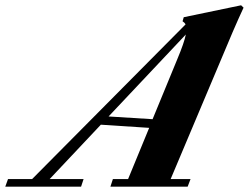

<svg xmlns="http://www.w3.org/2000/svg" viewBox="-89 -696 929 716"><path d="M-69.3 0 -59.1 -28.3H30.8L603 -605Q599.6 -611.8 591.8 -616.7L596.2 -631.8L810.1 -676.3L819.3 -667.5Q800.8 -627.9 778.3 -575.7L547.4 -28.3H621.6L610.8 0H322.8L332 -28.3H388.7L467.3 -219.2L287.1 -231L96.2 -28.3H222.7L213.4 0ZM572.3 -475.6Q598.1 -537.1 604 -567.4L315.9 -261.7L480 -251.5Z"/></svg>

Font: Elstob 18pt ExtraBold
Style: Italic
Weight: 800
Italic angle: -20°
Designer: Peter S. Baker
Version: Version 1.015